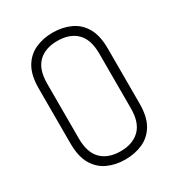

<svg xmlns="http://www.w3.org/2000/svg" viewBox="-175 -846 898 967"><g transform="rotate(-30 274.0 -362.5)"><path d="M273 6Q217 6 171.5 -15Q126 -36 99.5 -81.5Q73 -127 73 -203V-522Q73 -598 99.5 -643.5Q126 -689 171.5 -710Q217 -731 273 -731Q330 -731 376 -710Q422 -689 448.5 -643.5Q475 -598 475 -522V-203Q475 -127 448.5 -81.5Q422 -36 376 -15Q330 6 273 6ZM273 -42Q344 -42 384.5 -81.5Q425 -121 425 -203V-522Q425 -604 385 -643.5Q345 -683 273 -683Q202 -683 162 -643.5Q122 -604 122 -522V-203Q122 -121 162 -81.5Q202 -42 273 -42Z"/></g></svg>

Font: Dosis Light
Style: Regular
Weight: 300
Designer: EdgarTolentino, PabloImpallari, IginoMarini
Foundry: EdgarTolentino, PabloImpallari, IginoMarini
Version: Version 3.001; ttfautohint (v1.8.2)